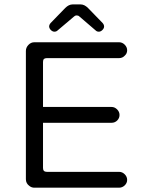

<svg xmlns="http://www.w3.org/2000/svg" viewBox="-20 -872 663 887"><path d="M214.8 -733.4Q222.7 -725.6 231.4 -725.6Q240.2 -725.6 246.1 -731.4L322.3 -795.9Q327.1 -800.8 334 -800.8Q341.8 -800.8 346.7 -795.9L421.9 -731.4Q427.7 -725.6 436.5 -725.6Q445.3 -725.6 453.1 -733.4Q460.9 -741.2 460.9 -749.5Q460.9 -757.8 454.1 -765.6L386.7 -835Q370.1 -851.6 352.5 -851.6H315.4Q297.9 -851.6 281.2 -835L213.9 -765.6Q207 -757.8 207 -749Q208 -740.2 214.8 -733.4ZM530.3 -78.1H196.3Q187.5 -78.1 183.1 -82.5Q178.7 -86.9 178.7 -95.7V-304.7H495.1Q510.7 -304.7 521.5 -315.4Q532.2 -326.2 532.2 -340.8Q532.2 -355.5 521 -366.7Q509.8 -377.9 495.1 -377.9H178.7V-585.9Q178.7 -594.7 182.6 -599.6Q188.5 -603.5 196.3 -603.5H530.3Q545.9 -603.5 556.6 -615.2Q567.4 -625 567.4 -639.6Q567.4 -654.3 556.2 -665.5Q544.9 -676.8 530.3 -676.8H138.7Q123 -676.8 111.3 -664.6Q99.6 -652.3 99.6 -636.7V-43.9Q99.6 -24.4 116.2 -12.7Q126 -4.9 138.7 -4.9H530.3Q544.9 -4.9 556.2 -15.6Q567.4 -26.4 567.4 -41Q567.4 -55.7 556.2 -66.9Q544.9 -78.1 530.3 -78.1Z"/></svg>

Font: FakePearl
Style: Light
Weight: 350
Version: Version 1.2